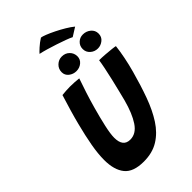

<svg xmlns="http://www.w3.org/2000/svg" viewBox="-307 -1145 1265 1265"><g transform="rotate(-45 325.5 -512.0)"><path d="M243.5 16.5Q146 16.5 105.8 -33.5Q65.5 -83.5 65.5 -176Q65.5 -234 78.5 -306.2Q91.5 -378.5 113.5 -464Q126 -513.5 141.5 -566Q157 -618.5 174 -673Q192 -675 211.5 -676.2Q231 -677.5 247.5 -677.5Q270 -677.5 291.8 -676Q313.5 -674.5 330 -672.5Q314.5 -629 296.8 -574Q279 -519 263.5 -463Q244 -393.5 230 -330.8Q216 -268 216 -233Q216 -149 282.5 -149Q337.5 -149 375 -205.2Q412.5 -261.5 438.5 -358.5Q445 -384.5 455.5 -426.2Q466 -468 476.8 -514.5Q487.5 -561 495.8 -601.2Q504 -641.5 507 -664.5Q530.5 -664.5 561.8 -662.2Q593 -660 618.8 -657Q644.5 -654 651 -652Q646.5 -610.5 636 -557.5Q625.5 -504.5 611 -452.5Q584 -353.5 553 -268Q522 -182.5 480.8 -118.8Q439.5 -55 381.8 -19.2Q324 16.5 243.5 16.5ZM556.5 -724.5Q526.5 -724.5 504.5 -744Q482.5 -763.5 482.5 -793Q482.5 -822 502.5 -841.2Q522.5 -860.5 551 -860.5Q582.5 -860.5 605.8 -841Q629 -821.5 629 -791.5Q629 -760.5 606.2 -742.5Q583.5 -724.5 556.5 -724.5ZM351 -719Q322 -719 299.2 -736.8Q276.5 -754.5 276.5 -783Q276.5 -814 298.5 -835Q320.5 -856 350 -856Q382.5 -856 403.5 -835Q424.5 -814 424.5 -783.5Q424.5 -755.5 402.5 -737.2Q380.5 -719 351 -719ZM341.5 -1041Q352 -1040 378.2 -1029.8Q404.5 -1019.5 436.8 -1003.5Q469 -987.5 500 -969Q531 -950.5 552 -933L491.5 -895Q475 -903.5 445.8 -914.2Q416.5 -925 382.5 -936.2Q348.5 -947.5 315.8 -957Q283 -966.5 259 -971.5Q265 -979.5 289.2 -1001.5Q313.5 -1023.5 341.5 -1041Z"/></g></svg>

Font: Grandstander SemiBold
Style: Italic
Weight: 600
Italic angle: -15°
Designer: Tyler Finck
Foundry: Etcetera Type Co
Version: Version 1.200; ttfautohint (v1.8.3)